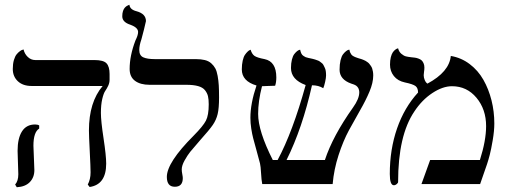

<svg xmlns="http://www.w3.org/2000/svg" viewBox="-20 -766 2124 799"><path d="M399.9 -295.9Q399.9 -262.7 410.9 -190.4Q421.9 -118.2 421.9 -85Q421.9 2 353 12.2L345.2 2Q356.9 -19.5 356.9 -48.8Q356.9 -69.8 353.5 -136Q350.1 -202.1 350.1 -223.1Q350.1 -340.8 407.2 -408.2H111.8Q75.2 -408.2 54.2 -428Q33.2 -447.8 33.2 -479Q33.2 -500 37.8 -515.9Q42.5 -531.7 49.1 -539.8Q55.7 -547.9 62.5 -552.7Q68.4 -557.6 73.2 -558.6L78.1 -560.1Q82 -542 95.5 -529.1Q108.9 -516.1 127 -516.1H373Q410.6 -516.1 423.3 -502.4Q436 -488.8 436 -458V-434.1Q436 -421.4 430.4 -409.4Q424.8 -397.5 418 -387.7Q411.1 -377.9 405.5 -354Q399.9 -330.1 399.9 -295.9ZM119.1 -159.2Q119.1 -149.4 121.1 -108.4Q123 -67.4 123 -58.1Q123 -27.8 104.2 -8.3Q85.4 11.2 49.8 13.2L43 2Q56.2 -12.7 56.2 -41Q56.2 -49.8 54.7 -89.1Q53.2 -128.4 53.2 -138.2Q53.2 -190.4 71.5 -219.2Q89.8 -248 126 -248Q136.7 -248 143.1 -244.1V-231Q119.1 -216.3 119.1 -159.2Z M559.6 -558.1Q559.6 -535.2 575.9 -527.6Q592.3 -520 624.5 -520H794.4Q816.4 -520 832.3 -516.1Q848.1 -512.2 858.9 -502.7Q869.6 -493.2 876 -481.4Q882.3 -469.7 885.7 -450.2Q889.2 -430.7 890.4 -410.9Q891.6 -391.1 891.6 -360.8Q891.6 -315.4 885.7 -291.3Q879.9 -267.1 865.7 -246.3Q851.6 -225.6 812.5 -182.1Q783.2 -148.4 771.7 -134.3Q760.3 -120.1 748.3 -98.6Q736.3 -77.1 736.3 -61Q736.3 -52.7 738.5 -41.5Q740.7 -30.3 740.7 -24.9Q740.7 11.2 707.5 11.2Q674.3 11.2 674.3 -29.8Q674.3 -89.8 785.6 -201.2Q825.2 -241.2 836.9 -263.9Q848.6 -286.6 848.6 -332Q848.6 -352.5 845.5 -365.7Q842.3 -378.9 833 -390.6Q823.7 -402.3 804.4 -407.7Q785.2 -413.1 755.4 -413.1H602.5Q564 -413.1 541.7 -429.7Q519.5 -446.3 519.5 -479Q519.5 -534.2 543.5 -597.2Q554.7 -619.6 554.7 -632.8Q554.7 -651.4 522.5 -663.1Q488.8 -673.8 488.8 -698.2Q488.8 -710.9 491.9 -720.2Q495.1 -729.5 499.5 -734.1Q503.9 -738.8 507.8 -741.2Q512.7 -744.1 515.6 -745.1L518.6 -746.1Q520.5 -726.1 548.3 -719.2Q587.4 -708.5 587.4 -678.2Q587.4 -675.8 578.9 -642.1Q570.3 -608.4 568.4 -602.1Q559.6 -576.7 559.6 -558.1Z M1533.2 -452.1Q1533.2 -421.9 1517.6 -384.8Q1502 -347.7 1479 -307.9Q1456.1 -268.1 1432.1 -223.9Q1408.2 -179.7 1388.9 -120.4Q1369.6 -61 1364.3 0H1071.3Q1067.9 -17.1 1066.4 -45.4Q1064.9 -73.7 1062 -85.9Q1056.6 -106.4 1047.4 -140.1Q1038.1 -173.8 1033.7 -190.4Q1029.3 -207 1025.6 -230.7Q1022 -254.4 1022 -275.9Q1022 -335 1047.4 -410.2Q986.3 -428.2 986.3 -477.1Q986.3 -497.6 990 -513.7Q993.7 -529.8 999.3 -537.8Q1004.9 -545.9 1010.3 -551Q1015.6 -556.2 1019.5 -557.6L1022.9 -559.1Q1028.3 -541 1039.1 -533.4Q1049.8 -525.9 1081.1 -520Q1129.9 -509.8 1129.9 -443.8Q1129.9 -423.8 1125 -409.2Q1110.4 -409.2 1094 -408.2Q1077.6 -407.2 1070.3 -407.2Q1054.2 -344.7 1054.2 -292Q1054.2 -220.7 1115.2 -100.1H1135.3Q1197.8 -216.3 1252 -412.1Q1190.9 -434.6 1190.9 -482.9Q1190.9 -502.9 1194.8 -518.1Q1198.7 -533.2 1204.3 -540.5Q1210 -547.9 1215.6 -552.5Q1221.2 -557.1 1225.1 -558.1L1229 -559.1Q1231 -549.8 1234.1 -543.2Q1237.3 -536.6 1243.4 -533Q1249.5 -529.3 1252 -528.1Q1254.4 -526.9 1263.4 -524.9Q1272.5 -522.9 1272.9 -522.9Q1273.4 -522.9 1281.5 -521Q1289.6 -519 1291.3 -518.3Q1293 -517.6 1300.3 -515.1Q1307.6 -512.7 1310.1 -510.5Q1312.5 -508.3 1318.1 -504.4Q1323.7 -500.5 1325.9 -495.6Q1328.1 -490.7 1331.3 -484.6Q1334.5 -478.5 1335.7 -470.2Q1336.9 -461.9 1336.9 -452.1Q1336.9 -442.4 1333 -425Q1329.1 -407.7 1325.2 -398.9Q1305.7 -411.1 1278.3 -411.1Q1238.3 -232.4 1172.4 -100.1H1332Q1364.7 -199.7 1449.2 -318.8Q1475.1 -355 1475.1 -381.8Q1475.1 -387.2 1473.9 -391.6Q1472.7 -396 1471.2 -399.2Q1469.7 -402.3 1466.8 -405.3Q1463.9 -408.2 1461.9 -409.7Q1460 -411.1 1456.3 -412.8Q1452.6 -414.6 1450.9 -415Q1449.2 -415.5 1445.8 -416.7Q1442.4 -418 1441.9 -418Q1393.1 -435.1 1393.1 -476.1Q1393.1 -498.5 1397.2 -515.4Q1401.4 -532.2 1407.5 -540Q1413.6 -547.9 1419.7 -552.7Q1425.8 -557.6 1429.7 -558.6L1434.1 -559.1Q1435.1 -552.2 1437.5 -547.1Q1439.9 -542 1442.4 -538.8Q1444.8 -535.6 1449.7 -532.7Q1454.6 -529.8 1457.3 -528.8Q1460 -527.8 1466.1 -525.6Q1472.2 -523.4 1474.1 -522.9Q1474.6 -522.9 1479.2 -521.5Q1483.9 -520 1486.1 -519.3Q1488.3 -518.6 1493.4 -516.4Q1498.5 -514.2 1501.5 -512.5Q1504.4 -510.7 1509.3 -507.3Q1514.2 -503.9 1516.8 -500.5Q1519.5 -497.1 1523.2 -491.9Q1526.9 -486.8 1528.8 -481Q1530.8 -475.1 1532 -467.8Q1533.2 -460.4 1533.2 -452.1Z M1856 -533.2Q1899.4 -525.9 1934.6 -499.3Q1969.7 -472.7 1991.7 -433.8Q2013.7 -395 2025.4 -348.4Q2037.1 -301.8 2037.1 -252Q2037.1 -221.7 2030.5 -182.9Q2023.9 -144 2018.1 -121.6Q2012.2 -99.1 2006.8 -83L1978 0H1733.9L1770 -100.1H1977.1Q2002.9 -181.2 2002.9 -241.2Q2002.9 -311 1962.9 -359.1Q1922.9 -407.2 1860.8 -407.2Q1822.3 -407.2 1779.1 -378.7Q1735.8 -350.1 1704.1 -301.8Q1636.7 -202.1 1636.7 -8.8Q1636.7 -4.9 1631.1 0Q1625.5 4.9 1619.1 4.9Q1602.1 4.9 1602.1 -42Q1602.1 -144 1632.3 -231.4Q1662.6 -318.8 1719.7 -380.9Q1719.7 -399.9 1709 -408Q1698.2 -416 1665 -422.9Q1635.3 -429.2 1619.1 -449.5Q1603 -469.7 1603 -497.1Q1603 -514.6 1606.4 -528.1Q1609.9 -541.5 1614.7 -548.3Q1619.6 -555.2 1624.8 -559.1Q1629.9 -563 1633.3 -564L1636.7 -564.9Q1640.1 -550.8 1650.1 -542.2Q1660.2 -533.7 1668.9 -531.5Q1677.7 -529.3 1690.9 -527.8Q1700.2 -526.9 1706.3 -526.1Q1712.4 -525.4 1720.7 -522.5Q1729 -519.5 1733.9 -515.4Q1738.8 -511.2 1742.4 -503.4Q1746.1 -495.6 1746.1 -484.9Q1746.1 -475.6 1744.6 -467.3Q1743.2 -459 1743.2 -453.1Q1743.2 -442.9 1747.6 -432.6Q1752 -422.4 1758.8 -418Q1849.6 -466.8 1856 -533.2Z"/></svg>

Font: Linux Biolinum
Style: Regular
Weight: 400
Designer: Philipp H. Poll
Foundry: Philipp H. Poll
Version: Version 0.6.4